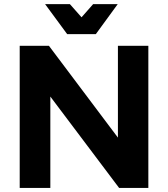

<svg xmlns="http://www.w3.org/2000/svg" viewBox="-20 -926 828 946"><path d="M452.1 -757.8H311L202.1 -905.8H324.2L381.8 -840.8L439 -905.8H560.1ZM561 -700.2H710.9V0H566.9L228 -450.2V0H77.1V-700.2H221.2L561 -248Z"/></svg>

Font: Montserrat arm SemiBold
Style: Regular
Weight: 600
Designer: Julieta Ulanovsky
Foundry: Julieta Ulanovsky
Version: Version 6.000;PS 006.000;hotconv 1.0.88;makeotf.lib2.5.64775